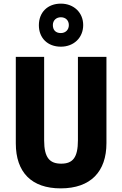

<svg xmlns="http://www.w3.org/2000/svg" viewBox="-20 -1027 672 1057"><path d="M315 -770C387 -770 438 -820 438 -889C438 -958 386 -1007 315 -1007C242 -1007 194 -959 194 -888C194 -818 242 -770 315 -770ZM315 -845C286 -845 271 -862 271 -889C271 -915 290 -932 315 -932C341 -932 359 -915 359 -889C359 -862 340 -845 315 -845ZM566 -239V-714H409V-255C409 -160 381 -126 317 -126C255 -126 223 -157 223 -254V-714H67V-238C67 -78 154 10 314 10C480 10 566 -83 566 -239Z"/></svg>

Font: Noto Sans Sinhala UI Condensed ExtraBold
Style: Regular
Weight: 800
Width: 3
Designer: Jelle Bosma - Monotype Design Team
Foundry: Monotype Imaging Inc.
Version: Version 2.006